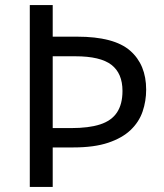

<svg xmlns="http://www.w3.org/2000/svg" viewBox="-20 -734 645 754"><path d="M554 -382Q554 -337 540 -296Q526 -255 493 -223.5Q460 -192 405 -173.5Q350 -155 268 -155H187V0H97V-714H187V-590H283Q428 -590 491 -535Q554 -480 554 -382ZM259 -231Q329 -231 373.5 -245.5Q418 -260 439.5 -292.5Q461 -325 461 -377Q461 -446 417.5 -479.5Q374 -513 276 -513H187V-231Z"/></svg>

Font: Noto Sans Malayalam
Style: Regular
Weight: 400
Designer: Jelle Bosma - Monotype Design Team
Foundry: Monotype Imaging Inc.
Version: Version 2.103